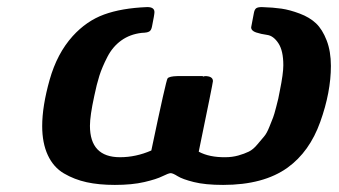

<svg xmlns="http://www.w3.org/2000/svg" viewBox="-20 -500 956 542"><path d="M99.1 -144Q99.1 -200.2 120.1 -274.7Q141.1 -349.1 185.1 -397.9Q224.1 -440.9 273.7 -459Q323.2 -477.1 395 -480H396Q416 -480 416 -465.8Q416 -459 409.2 -425.8Q408.2 -419.9 406 -416Q403.8 -412.1 400.4 -410.6Q397 -409.2 395 -408.7Q393.1 -408.2 387.9 -407.7Q382.8 -407.2 379.9 -407.2Q346.7 -403.3 322.3 -385.7Q297.9 -368.2 283 -339.1Q268.1 -310.1 260.5 -286.1Q252.9 -262.2 246.1 -229Q233.9 -172.9 233.9 -145Q233.9 -56.2 318.8 -56.2Q363.8 -56.2 407.2 -75.2Q449.2 -275.4 453.1 -278.8Q458 -284.7 481 -285.2H551.8Q552.7 -284.2 554.2 -284.2H556.2Q557.1 -285.2 558.1 -285.2Q581.1 -285.2 581.1 -271Q581.1 -266.1 541 -71.8Q570.8 -55.7 616.2 -56.2Q635.3 -56.2 652.6 -61Q669.9 -65.9 682.4 -72Q694.8 -78.1 706.3 -92Q717.8 -106 725.3 -114.5Q732.9 -123 740.5 -142.1Q748 -161.1 751 -168.5Q753.9 -175.8 759.5 -197.5Q765.1 -219.2 765.6 -221.7Q766.1 -224.1 770 -244.1Q779.8 -292 779.8 -315.9Q779.8 -356.9 765.9 -377.9Q752 -398.9 734.4 -401.4Q716.8 -403.8 702.9 -408.4Q689 -413.1 689 -422.9Q689 -423.8 696.8 -463.9Q698.7 -473.6 703.4 -476.8Q708 -480 719.2 -480Q751.5 -479 774.7 -475.6Q797.9 -472.2 825.9 -461.7Q854 -451.2 872.1 -434.1Q890.1 -417 902.1 -386Q914.1 -355 914.1 -314Q914.1 -239.7 884 -155.8Q854 -71.8 792 -26.9Q724.1 22 609.9 22Q559.1 22 527.1 13.9Q495.1 5.9 481.4 -2.7Q467.8 -11.2 461.9 -11.2Q456.1 -11.2 439 -2.7Q421.9 5.9 387.5 13.9Q353 22 304.2 22Q259.3 22 224.6 14.4Q189.9 6.8 160.4 -10.5Q130.9 -27.8 115 -62Q99.1 -96.2 99.1 -144Z"/></svg>

Font: CMU Sans Serif
Style: BoldOblique
Weight: 700
Italic angle: -12°
Version: Version 0.7.0